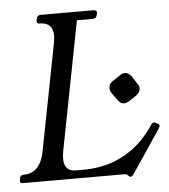

<svg xmlns="http://www.w3.org/2000/svg" viewBox="-64 -705 673 763"><g transform="rotate(-5 272.5 -324.0)"><path d="M553 -188Q556 -186 557.5 -184.5Q559 -183 559 -178Q558 -177 557.5 -175.5Q557 -174 555 -170L438 4Q433 12 426 12Q424 12 421.5 10.5Q419 9 415 4Q412 0 398 0H-2Q-16 0 -13 -13L-12 -20Q-10 -33 4 -33Q69 -33 86 -116L169 -543Q185 -626 120 -626Q106 -626 108 -640L110 -646Q112 -660 126 -660H335Q352 -660 350 -646L348 -640Q346 -626 330 -626H268L169 -116Q152 -32 212 -32H247Q290 -32 338 -44.5Q386 -57 433.5 -89.5Q481 -122 522 -181L526 -187Q531 -195 538 -195Q540 -195 542 -194Q544 -193 545 -192ZM419 -393Q432 -403 444 -400Q456 -398 466 -384L485 -355Q495 -341 492 -329Q490 -318 476 -307L447 -288Q432 -279 421 -281Q410 -283 400 -298L380 -326Q371 -339 374 -352Q376 -365 390 -374Z"/></g></svg>

Font: Young Serif Light
Style: Italic
Weight: 300
Italic angle: -10.979°
Designer: Bastien Sozeau
Foundry: NBR — Bastien Sozeau
Version: Version 5.001